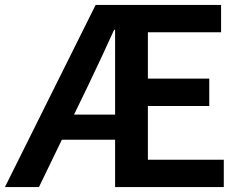

<svg xmlns="http://www.w3.org/2000/svg" viewBox="-23 -759 985 779"><path d="M-3 0 365 -739H874V-628H577V-440H826V-329H577V-111H885V0H444V-638H440Q414 -581 387.5 -524Q361 -467 335 -413L135 0ZM167 -192V-294H517V-192Z"/></svg>

Font: Noto Sans HK SemiBold
Style: Regular
Weight: 600
Version: Version 2.004-H2;hotconv 1.0.118;makeotfexe 2.5.65603